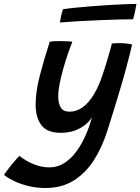

<svg xmlns="http://www.w3.org/2000/svg" viewBox="-138 -702 720 986"><path d="M96 263.5Q48.5 263.5 6.5 253Q-35.5 242.5 -67.5 226.8Q-99.5 211 -117.5 196Q-112 187.5 -102 174Q-92 160.5 -80 145.8Q-68 131 -56.8 118.2Q-45.5 105.5 -38.5 98.5Q-26.5 108.5 -3.2 122.5Q20 136.5 51 147Q82 157.5 115.5 157.5Q157.5 157.5 192 135.5Q226.5 113.5 253.8 76.5Q281 39.5 301.2 -6.2Q321.5 -52 334.5 -100.5Q323 -80.5 300.8 -62Q278.5 -43.5 246.8 -31.8Q215 -20 174.5 -20Q103.5 -20 74.2 -59.5Q45 -99 45 -165.5Q45 -232 67 -315.8Q89 -399.5 117.5 -488Q125 -489.5 139.2 -490.2Q153.5 -491 169 -491Q189.5 -491 208.2 -490Q227 -489 233.5 -487Q222 -459 209.5 -422.2Q197 -385.5 186 -346Q175 -306.5 168 -270.2Q161 -234 161 -207Q161 -172.5 173.8 -150.5Q186.5 -128.5 219 -128.5Q255.5 -128.5 286.8 -151.2Q318 -174 344 -217Q370 -260 389.5 -320Q397 -342 405 -367.8Q413 -393.5 419.8 -417.2Q426.5 -441 431.2 -457.8Q436 -474.5 436.5 -478.5Q446 -479.5 455.8 -480Q465.5 -480.5 475 -480.5Q510.5 -480.5 540.5 -473.5Q530 -427.5 513 -364Q500.5 -316.5 484 -260.5Q467.5 -204.5 449.2 -145.2Q431 -86 412.5 -28Q385 58 342 123.8Q299 189.5 238.2 226.5Q177.5 263.5 96 263.5ZM545.5 -603Q514.5 -603 468 -601.8Q421.5 -600.5 368.2 -598.2Q315 -596 263 -593Q211 -590 169.5 -586.5Q172 -604 176 -621.5Q180 -639 185.5 -654.5Q206 -658 242.5 -661.8Q279 -665.5 324 -669.2Q369 -673 414.8 -675.8Q460.5 -678.5 499.5 -680.2Q538.5 -682 562.5 -682Q561.5 -673.5 557 -650.8Q552.5 -628 545.5 -603Z"/></svg>

Font: Grandstander Thin Medium
Style: Italic
Weight: 500
Italic angle: -15°
Version: Version 1.200